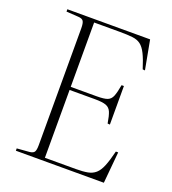

<svg xmlns="http://www.w3.org/2000/svg" viewBox="-133 -831 834 931"><g transform="rotate(20 283.5 -365.0)"><path d="M55 0V-12L119 -17Q138 -19 144 -28.5Q150 -38 150 -63V-666Q150 -693 143.5 -703Q137 -713 117 -714L55 -718V-730H482L510 -580L498 -581Q483 -629 469.5 -656Q456 -683 439.5 -695.5Q423 -708 397.5 -711Q372 -714 333 -714H199V-382H333Q371 -382 388 -388.5Q405 -395 413 -414.5Q421 -434 428 -474H440V-275L428 -276Q422 -314 414 -333Q406 -352 387.5 -359Q369 -366 329 -366H199V-16H359Q395 -16 419 -20.5Q443 -25 459.5 -39.5Q476 -54 488 -83.5Q500 -113 512 -162H524L509 0Z"/></g></svg>

Font: Literata 72pt ExtraLight
Style: Regular
Weight: 200
Designer: Latin by Veronika Burian and Jose Scaglione. Greek by Irene Vlachou. Cyrillic by Vera Evstafieva.
Foundry: TypeTogether
Version: Version 3.002